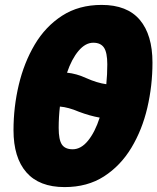

<svg xmlns="http://www.w3.org/2000/svg" viewBox="-20 -746 641 782"><path d="M243 16Q140 16 87.5 -44Q35 -104 35 -216Q35 -310 56.5 -400.5Q78 -491 121.5 -564.5Q165 -638 233 -682Q301 -726 394 -726Q498 -726 549.5 -665Q601 -604 601 -491Q601 -397 580 -307Q559 -217 515 -144Q471 -71 403.5 -27.5Q336 16 243 16ZM331 -428Q376 -408 413 -403Q417 -443 417 -484Q417 -532 403.5 -552Q390 -572 360 -572Q328 -572 300 -539Q272 -506 253 -450Q292 -446 331 -428ZM276 -138Q310 -138 338.5 -173Q367 -208 386 -267Q346 -274 301 -291Q259 -309 224 -312Q219 -269 219 -225Q219 -177 232 -157.5Q245 -138 276 -138Z"/></svg>

Font: Geist Mono Black
Style: Italic
Weight: 900
Italic angle: -12°
Monospace: yes
Designer: Basement.studio, Andrés Briganti, Mateo Zaragoza
Foundry: Basement.studio, Vercel, Andrés Briganti, Guido Ferreyra, Mateo Zaragoza
Version: Version 1.500; ttfautohint (v1.8.4.7-5d5b)